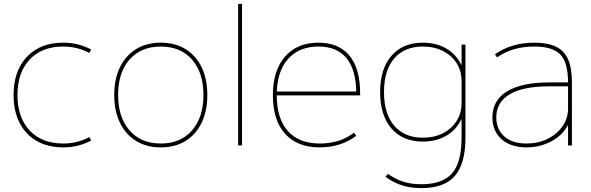

<svg xmlns="http://www.w3.org/2000/svg" viewBox="-20 -750 3048 990"><path d="M306 10Q227 10 169.5 -23Q112 -56 81 -116.5Q50 -177 50 -260Q50 -343 81 -403.5Q112 -464 169.5 -497Q227 -530 306 -530Q344 -530 379.5 -521.5Q415 -513 450 -495L441 -477Q408 -494 375 -502Q342 -510 306 -510Q196 -510 133 -443Q70 -376 70 -260Q70 -144 133 -77Q196 -10 306 -10Q342 -10 375 -18Q408 -26 441 -43L450 -25Q415 -7 379.5 1.5Q344 10 306 10Z M809 10Q736 10 682 -23Q628 -56 598.5 -117Q569 -178 569 -260Q569 -343 598.5 -403.5Q628 -464 682 -497Q736 -530 809 -530Q883 -530 936.5 -497Q990 -464 1019.5 -403.5Q1049 -343 1049 -260Q1049 -178 1019.5 -117Q990 -56 936.5 -23Q883 10 809 10ZM809 -10Q911 -10 970 -77.5Q1029 -145 1029 -260Q1029 -376 970 -443Q911 -510 809 -510Q707 -510 648 -443Q589 -376 589 -260Q589 -145 648 -77.5Q707 -10 809 -10Z M1208 0V-730H1228V0Z M1629 10Q1513 10 1450 -60Q1387 -130 1387 -260Q1387 -386 1449.5 -458Q1512 -530 1622 -530Q1727 -530 1782 -463Q1837 -396 1837 -268Q1837 -264 1837 -263Q1837 -262 1837 -258H1397V-278H1827L1817 -268Q1817 -388 1767.5 -449Q1718 -510 1622 -510Q1521 -510 1464 -444.5Q1407 -379 1407 -260Q1407 -138 1464.5 -74Q1522 -10 1629 -10Q1680 -10 1725 -24Q1770 -38 1805 -66L1817 -50Q1780 -21 1731.5 -5.5Q1683 10 1629 10Z M2153 220Q2098 220 2053.5 206Q2009 192 1968 162L1980 146Q2018 174 2059.5 187Q2101 200 2153 200Q2262 200 2311 143.5Q2360 87 2360 -40V-134H2358Q2332 -79 2280 -49.5Q2228 -20 2160 -20Q2057 -20 1998.5 -87.5Q1940 -155 1940 -275Q1940 -395 1998.5 -462.5Q2057 -530 2160 -530Q2228 -530 2280 -500.5Q2332 -471 2358 -416H2360V-520H2380V-40Q2380 94 2325.5 157Q2271 220 2153 220ZM2160 -40Q2219 -40 2264 -63Q2309 -86 2334.5 -126.5Q2360 -167 2360 -219V-331Q2360 -384 2334.5 -424Q2309 -464 2264 -487Q2219 -510 2160 -510Q2066 -510 2013 -449Q1960 -388 1960 -275Q1960 -163 2013 -101.5Q2066 -40 2160 -40Z M2695 10Q2614 10 2566.5 -32Q2519 -74 2519 -145Q2519 -233 2594.5 -279Q2670 -325 2813 -325H2909Q2909 -426 2870 -468Q2831 -510 2736 -510Q2679 -510 2631.5 -496.5Q2584 -483 2543 -454L2532 -470Q2576 -501 2627 -515.5Q2678 -530 2736 -530Q2805 -530 2847.5 -509Q2890 -488 2909.5 -443Q2929 -398 2929 -325V0H2909V-104H2908Q2880 -52 2822 -21Q2764 10 2695 10ZM2695 -10Q2755 -10 2803.5 -34Q2852 -58 2880.5 -99Q2909 -140 2909 -190V-305H2813Q2678 -305 2608.5 -264Q2539 -223 2539 -145Q2539 -83 2580.5 -46.5Q2622 -10 2695 -10Z"/></svg>

Font: M PLUS 2 Thin
Style: Regular
Weight: 100
Designer: Coji Morishita
Foundry: UNDERFOREST DESIGN
Version: Version 1.001